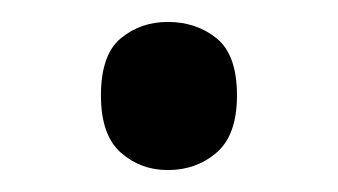

<svg xmlns="http://www.w3.org/2000/svg" viewBox="-20 -440 308 175"><path d="M72 -353Q72 -390 90 -405Q108 -420 133 -420Q159 -420 177.5 -405Q196 -390 196 -353Q196 -317 177.5 -301Q159 -285 133 -285Q108 -285 90 -301Q72 -317 72 -353Z"/></svg>

Font: Noto Sans NKo
Style: Regular
Weight: 400
Designer: Monotype Design Team
Foundry: Monotype Imaging Inc.
Version: Version 2.003; ttfautohint (v1.8.4.7-5d5b)